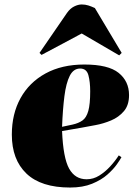

<svg xmlns="http://www.w3.org/2000/svg" viewBox="-20 -826 623 860"><path d="M358 -537Q465 -537 511.5 -499.5Q558 -462 558 -400Q558 -355 535 -328Q512 -301 477.5 -286.5Q443 -272 407 -265.5Q371 -259 345 -254L258 -239Q263 -119 289.5 -71Q316 -23 368 -23Q398 -23 424.5 -39.5Q451 -56 473.5 -80.5Q496 -105 512 -130L524 -122Q519 -112 503.5 -90Q488 -68 461 -44Q434 -20 392.5 -3Q351 14 294 14Q164 14 98.5 -48.5Q33 -111 33 -223Q33 -316 72 -386.5Q111 -457 184 -497Q257 -537 358 -537ZM384 -417Q384 -459 376 -489Q368 -519 339 -519Q309 -519 292.5 -486.5Q276 -454 268.5 -395Q261 -336 258 -258L305 -268Q332 -274 349.5 -286.5Q367 -299 375.5 -329Q384 -359 384 -417ZM525 -589 514 -578 346 -676 166 -580 157 -589 280 -768Q294 -788 312 -797Q330 -806 346 -806Q362 -806 376 -801.5Q390 -797 405 -790Z"/></svg>

Font: Literata 72pt Black
Style: Italic
Weight: 900
Italic angle: -2°
Designer: Latin by Veronika Burian and Jose Scaglione. Greek by Irene Vlachou. Cyrillic by Vera Evstafieva
Foundry: TypeTogether
Version: Version 3.002